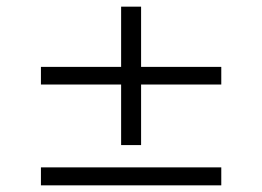

<svg xmlns="http://www.w3.org/2000/svg" viewBox="-20 -557 788 577"><path d="M344 -121V-303H103V-356H344V-537H404V-356H645V-303H404V-121ZM103 0V-54H645V0Z"/></svg>

Font: Nunito Sans 10pt Expanded Light
Style: Regular
Weight: 300
Width: 7
Designer: Vernon Adams
Foundry: Vernon Adams
Version: Version 3.101;gftools[0.9.27]